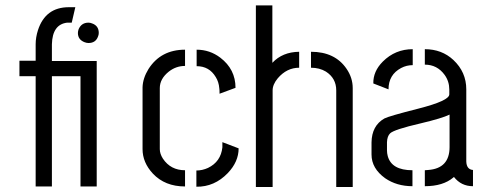

<svg xmlns="http://www.w3.org/2000/svg" viewBox="-20 -707 1849 728"><path d="M53.7 -418H115.2V0H176.8V-418H285.2V0H346.7V-475.6H176.8V-539.1Q178.7 -614.3 234.4 -621.1H252L265.6 -679.7H241.2Q152.3 -679.7 124 -592.8Q115.2 -565.4 115.2 -539.1V-476.6H53.7ZM275.4 -582Q275.4 -556.6 300.8 -546.9Q308.6 -543.9 315.4 -543.9Q342.8 -543.9 351.6 -568.4Q354.5 -575.2 354.5 -582Q354.5 -609.4 329.1 -618.2Q322.3 -621.1 315.4 -621.1Q289.1 -621.1 278.3 -596.7Q275.4 -588.9 275.4 -582Z M520.5 -141.6Q520.5 -90.8 559.6 -48.8Q605.5 0 681.6 0V-61.5Q627 -61.5 597.7 -105.5Q585.9 -124 585.9 -141.6V-373Q585.9 -408.2 620.1 -435.5Q647.5 -457 681.6 -457V-518.6Q589.8 -518.6 543 -445.3Q521.5 -410.2 520.5 -376ZM725.6 -456.1Q773.4 -456.1 797.9 -415Q809.6 -396.5 811.5 -372.1Q812.5 -367.2 812.5 -351.6L873 -374Q873 -444.3 815.4 -488.3Q775.4 -518.6 725.6 -518.6ZM724.6 1Q793 2 843.8 -50.8Q884.8 -93.8 884.8 -144.5L823.2 -168V-148.4Q817.4 -93.8 768.6 -70.3Q747.1 -60.5 724.6 -60.5Z M950.2 2V-686.5H1012.7V-468.8Q1050.8 -509.8 1114.3 -510.7V-450.2Q1067.4 -450.2 1033.2 -410.2Q1013.7 -386.7 1013.7 -364.3V2ZM1159.2 -450.2V-510.7Q1250 -510.7 1293.9 -446.3Q1317.4 -412.1 1317.4 -373V2H1254.9V-364.3Q1254.9 -410.2 1215.8 -435.5Q1191.4 -450.2 1159.2 -450.2Z M1388.7 -121.1Q1388.7 -68.4 1440.4 -31.2Q1484.4 -1 1543.9 -1V-61.5Q1464.8 -61.5 1450.2 -115.2Q1447.3 -126 1447.3 -136.7V-168Q1448.2 -190.4 1459 -201.2Q1473.6 -215.8 1575.2 -239.3Q1657.2 -258.8 1684.6 -272.5V-149.4Q1684.6 -68.4 1603.5 -62.5Q1596.7 -61.5 1590.8 -61.5V-1Q1660.2 -1 1699.2 -34.2Q1700.2 -35.2 1701.2 -36.1Q1728.5 -1 1773.4 -1V-62.5Q1749 -64.5 1748 -94.7V-368.2Q1748 -433.6 1699.2 -479.5Q1655.3 -520.5 1590.8 -520.5V-461.9Q1637.7 -461.9 1666 -422.9Q1683.6 -398.4 1683.6 -367.2V-349.6Q1684.6 -325.2 1565.4 -294.9Q1454.1 -266.6 1437.5 -257.8Q1389.6 -230.5 1388.7 -167ZM1395.5 -390.6 1453.1 -368.2Q1453.1 -423.8 1501 -449.2Q1521.5 -460 1544.9 -460V-520.5Q1478.5 -520.5 1431.6 -473.6Q1394.5 -436.5 1395.5 -390.6Z"/></svg>

Font: Post No Bills Colombo
Style: Medium
Weight: 600
Designer: Kosala Senevirathne, Siva Puranthara, Lasantha Premarathna, Tharique Azeez
Foundry: Mooniak
Version: Version 1.220 ; ttfautohint (v1.5)